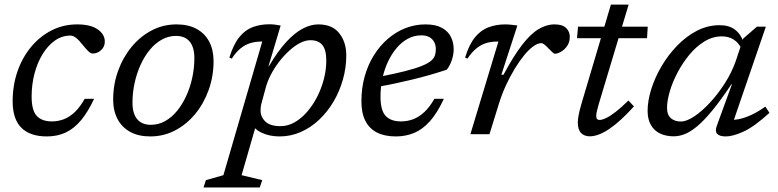

<svg xmlns="http://www.w3.org/2000/svg" viewBox="-20 -594 3444 850"><path d="M291.5 -436.5Q254.5 -436.5 223.2 -414.5Q192 -392.5 168.8 -354.8Q145.5 -317 132.8 -268.5Q120 -220 120 -167Q120 -105 142.8 -80.8Q165.5 -56.5 209.5 -56.5Q237 -56.5 262.2 -66Q287.5 -75.5 310.8 -97.5Q334 -119.5 355 -156.5H396.5Q370 -99.5 339.5 -62.5Q309 -25.5 271.8 -7.8Q234.5 10 187.5 10Q113.5 10 74.8 -28.2Q36 -66.5 36 -145.5Q36 -216.5 57.5 -278.2Q79 -340 118 -386.8Q157 -433.5 209 -459.8Q261 -486 321.5 -486Q381 -486 412.5 -464Q444 -442 444 -410Q444 -387 427.5 -372Q411 -357 390.5 -357Q382 -356.5 370.8 -367.5Q359.5 -378.5 345 -396.5Q330.5 -415.5 317.2 -426Q304 -436.5 291.5 -436.5Z M761.5 -486Q814 -486 850.8 -465.8Q887.5 -445.5 906.5 -409Q925.5 -372.5 925.5 -323Q925.5 -257 904.2 -197Q883 -137 844.8 -90.2Q806.5 -43.5 755.5 -16.8Q704.5 10 645.5 10Q593 10 556.2 -10.2Q519.5 -30.5 500.2 -67.2Q481 -104 481 -153Q481 -219.5 502.5 -279.5Q524 -339.5 562.2 -386Q600.5 -432.5 651.2 -459.2Q702 -486 761.5 -486ZM647.5 -41.5Q681.5 -41.5 710.8 -57.8Q740 -74 763.8 -103Q787.5 -132 804.8 -169.8Q822 -207.5 831.2 -250.2Q840.5 -293 840.5 -337Q840.5 -384.5 819.8 -409.8Q799 -435 759 -435Q725.5 -435 696 -418.5Q666.5 -402 642.8 -373Q619 -344 602 -306.2Q585 -268.5 575.8 -226Q566.5 -183.5 566.5 -139.5Q566.5 -91.5 587.2 -66.5Q608 -41.5 647.5 -41.5Z M1139.5 -143.5Q1135.5 -130 1134.5 -121Q1133.5 -112 1133.5 -105.5Q1133.5 -76.5 1154.8 -56Q1176 -35.5 1222 -35.5Q1254 -35.5 1283.8 -52.2Q1313.5 -69 1339.2 -98.5Q1365 -128 1384 -165.2Q1403 -202.5 1413.8 -243.8Q1424.5 -285 1424.5 -326Q1424.5 -374 1406.8 -395Q1389 -416 1354.5 -416Q1331.5 -416 1307 -403Q1282.5 -390 1258.8 -368Q1235 -346 1214.2 -318.8Q1193.5 -291.5 1178.5 -262.2Q1163.5 -233 1156.5 -206ZM1090 -59H1119L1049.5 181.5L1141 203.5L1130 236H881L891.5 203.5L969 181.5L1141 -410Q1140.5 -410 1139.2 -410Q1138 -410 1137 -410Q1110.5 -410 1087.8 -403Q1065 -396 1044.8 -379.5Q1024.5 -363 1006 -334.5L995.5 -339Q1013 -396.5 1038.8 -428.8Q1064.5 -461 1098.2 -473.8Q1132 -486.5 1172 -486.5Q1185 -486.5 1197.2 -485Q1209.5 -483.5 1222.5 -481L1168 -298.5L1173 -305Q1211 -369 1248 -409Q1285 -449 1320.5 -467.5Q1356 -486 1389 -486Q1451 -486 1482 -446.8Q1513 -407.5 1513 -349Q1513 -294.5 1498.2 -242.2Q1483.5 -190 1456.8 -144.5Q1430 -99 1393.2 -64.2Q1356.5 -29.5 1312 -9.8Q1267.5 10 1217.5 10Q1171.5 10 1136 -7.5Q1100.5 -25 1090 -59Z M1845 -437.5Q1814 -437.5 1786.5 -423Q1759 -408.5 1736.8 -382.5Q1714.5 -356.5 1698.2 -322.2Q1682 -288 1673.2 -248.2Q1664.5 -208.5 1664.5 -167Q1664.5 -105 1687.5 -80.8Q1710.5 -56.5 1755 -56.5Q1783.5 -56.5 1809.2 -66.2Q1835 -76 1858.5 -97.8Q1882 -119.5 1903 -156.5H1945Q1915.5 -93 1882.8 -56.8Q1850 -20.5 1812.8 -5.2Q1775.5 10 1732.5 10Q1683 10 1649 -7.2Q1615 -24.5 1597.5 -59Q1580 -93.5 1580 -145.5Q1580 -204 1594.5 -255.8Q1609 -307.5 1635.5 -349.8Q1662 -392 1697.5 -422.5Q1733 -453 1775.2 -469.5Q1817.5 -486 1863.5 -486Q1908.5 -486 1936 -471Q1963.5 -456 1976 -431Q1988.5 -406 1988.5 -376Q1988.5 -352 1980 -327.2Q1971.5 -302.5 1958 -285.5Q1920.5 -273 1882 -262Q1843.5 -251 1805 -241.8Q1766.5 -232.5 1729.2 -224.5Q1692 -216.5 1656.5 -210.5L1659 -254Q1728 -267.5 1773.8 -279.2Q1819.5 -291 1846.8 -302Q1874 -313 1887.5 -324.2Q1901 -335.5 1905.2 -348Q1909.5 -360.5 1909.5 -375.5Q1909.5 -394.5 1902 -408.2Q1894.5 -422 1880.5 -429.8Q1866.5 -437.5 1845 -437.5Z M2186.5 -410Q2185.5 -410 2183.8 -410Q2182 -410 2180.5 -410Q2154 -410 2131.5 -403Q2109 -396 2088.8 -379.5Q2068.5 -363 2049.5 -334.5L2039 -339Q2056.5 -396.5 2082.5 -428.5Q2108.5 -460.5 2142.8 -473.2Q2177 -486 2217.5 -486Q2226.5 -486 2235 -485.2Q2243.5 -484.5 2252.5 -483.5Q2261.5 -482.5 2270.5 -481L2199.5 -263H2209Q2253 -345.5 2290.8 -394.5Q2328.5 -443.5 2363.8 -464.8Q2399 -486 2434.5 -486Q2470.5 -486 2486.5 -470Q2502.5 -454 2502.5 -431.5Q2502.5 -407 2490.5 -390Q2478.5 -373 2462.8 -364.5Q2447 -356 2436 -356Q2433 -356 2425.8 -362.5Q2418.5 -369 2409 -379Q2400 -389 2391.2 -396Q2382.5 -403 2376.5 -403Q2360.5 -403 2340.8 -388.8Q2321 -374.5 2300 -348.8Q2279 -323 2258.2 -288.8Q2237.5 -254.5 2219.2 -214.8Q2201 -175 2188 -132.5L2147 0H2062.5Z M2534.5 -425 2539 -476H2847.5L2844.5 -425ZM2630.5 -132.5Q2627.5 -121 2624.8 -111Q2622 -101 2620.8 -93.8Q2619.5 -86.5 2619.5 -81.5Q2619.5 -71 2623.2 -67Q2627 -63 2634.5 -63Q2645.5 -63 2663.5 -71.5Q2681.5 -80 2706.2 -99.2Q2731 -118.5 2762 -149L2786.5 -123Q2756.5 -89.5 2729 -64.5Q2701.5 -39.5 2677 -23Q2652.5 -6.5 2631 1.5Q2609.5 9.5 2591 9.5Q2567 9.5 2552.5 -5.2Q2538 -20 2538 -51.5Q2538 -65 2541.8 -85Q2545.5 -105 2554.5 -136L2684.5 -573.5H2763Z M3153 -36 3220.5 -221.5H3218.5Q3171 -150.5 3133.8 -105.2Q3096.5 -60 3066.5 -35Q3036.5 -10 3011.2 -0.2Q2986 9.5 2962.5 9.5Q2928 9.5 2902 -3Q2876 -15.5 2861.5 -40.8Q2847 -66 2847 -103.5Q2847 -147.5 2863 -198.8Q2879 -250 2908.2 -300Q2937.5 -350 2977.5 -391.5Q3017.5 -433 3065.2 -457.8Q3113 -482.5 3166 -482.5Q3208.5 -482.5 3234.5 -462.2Q3260.5 -442 3273.5 -404L3264.5 -375Q3250.5 -405 3227.8 -419Q3205 -433 3176.5 -433Q3135.5 -433 3099 -410.8Q3062.5 -388.5 3032.2 -352Q3002 -315.5 2979.5 -272.8Q2957 -230 2945 -188.8Q2933 -147.5 2933 -116Q2933 -85.5 2950 -70.8Q2967 -56 2994.5 -56Q3019 -56 3052.8 -78.2Q3086.5 -100.5 3122 -138.5Q3157.5 -176.5 3188.2 -224.2Q3219 -272 3237 -323L3270.5 -423.5L3331 -476H3370.5L3220 -37L3203.5 -64Q3224.5 -61.5 3250.5 -66.5Q3276.5 -71.5 3306.8 -85.5Q3337 -99.5 3368 -122L3386.5 -94.5Q3318.5 -32.5 3271.2 -11.2Q3224 10 3193.5 10Q3165.5 10 3155 -1.5Q3144.5 -13 3153 -36Z"/></svg>

Font: Newsreader 11pt
Style: Italic
Weight: 400
Italic angle: -17°
Version: Version 1.003